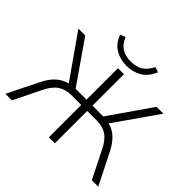

<svg xmlns="http://www.w3.org/2000/svg" viewBox="-205 -1144 1385 1385"><g transform="rotate(45 488.0 -451.5)"><path d="M14 0 134 -242Q162 -297 199 -330.5Q236 -364 285 -376L54 -705H124L347 -384H458V-705H519V-384H629L852 -705H922L692 -376Q740 -364 776 -330.5Q812 -297 840 -242L962 0H896L792 -208Q760 -274 719 -302Q678 -330 618 -330H519V0H458V-330H359Q298 -330 256 -301.5Q214 -273 183 -208L81 0ZM488 -760Q426 -760 374 -790Q322 -820 298 -888L338 -903Q358 -852 395.5 -828Q433 -804 487 -804Q543 -804 579 -825.5Q615 -847 644 -902L683 -888Q652 -816 600.5 -788Q549 -760 488 -760Z"/></g></svg>

Font: Mulish Light
Style: Regular
Weight: 300
Designer: Vernon Adams
Foundry: Vernon Adams
Version: Version 3.603; ttfautohint (v1.8.3)